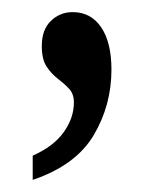

<svg xmlns="http://www.w3.org/2000/svg" viewBox="-20 -143 257 317"><path d="M34 154V114Q68 99 85 75.5Q102 52 102 26Q102 12 94 3.5Q86 -5 75.5 -13Q65 -21 57 -33Q49 -45 49 -67Q49 -94 64 -108.5Q79 -123 100 -123Q130 -123 147 -98Q164 -73 164 -28Q164 31 134.5 80.5Q105 130 34 154Z"/></svg>

Font: Noto Serif Tamil ExtraCondensed Medium
Style: Regular
Weight: 500
Width: 2
Designer: Indian Type Foundry, Tom Grace, and the Monotype Design Team
Foundry: Monotype Imaging Inc.
Version: Version 2.004; ttfautohint (v1.8.4.7-5d5b)